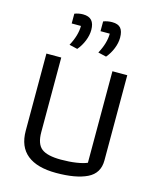

<svg xmlns="http://www.w3.org/2000/svg" viewBox="-129 -966 867 1062"><g transform="rotate(15 304.5 -435.0)"><path d="M184 -696Q218 -759 218 -813H165V-869Q189 -878 213 -878Q247 -878 263 -860Q279 -842 279 -806Q279 -776 266 -743.5Q253 -711 231 -685ZM349 -696Q383 -759 383 -813H330V-869Q354 -878 380 -878Q414 -878 429 -860.5Q444 -843 444 -806Q444 -776 431 -743.5Q418 -711 396 -685ZM73 -174V-616H158V-189Q158 -121 191 -95.5Q224 -70 302 -70Q350 -70 389.5 -76Q429 -82 451 -92V-616H536V-128Q536 -54 472 -23Q408 8 295 8Q186 8 129.5 -37.5Q73 -83 73 -174Z"/></g></svg>

Font: Athiti Medium
Style: Regular
Weight: 500
Designer: CadsonDemak Team
Foundry: CadsonDemak
Version: Version 1.033